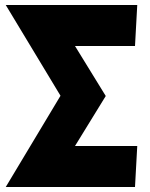

<svg xmlns="http://www.w3.org/2000/svg" viewBox="-20 -748 601 768"><path d="M3 0 222 -365 3 -728H529L520 -564H280L403 -364L280 -164H529L520 0Z"/></svg>

Font: Murecho Black
Style: Regular
Weight: 900
Designer: Neil Summerour
Foundry: Positype
Version: Version 1.010; ttfautohint (v1.8.3)